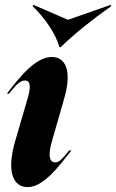

<svg xmlns="http://www.w3.org/2000/svg" viewBox="-20 -753 475 785"><path d="M8 -370H17C39 -398 60 -424 82 -424C99 -424 110 -410 94 -354L42 -176C2 -37 42 12 93 12C158 12 221 -73 272 -138H263C241 -111 224 -89 206 -89C187 -89 172 -108 193 -178L241 -345C279 -474 242 -520 192 -520C124 -520 59 -436 8 -370ZM113 -728C164 -679 208 -615 223 -560H228C282 -613 357 -673 435 -728L432 -733L258 -672L117 -733Z"/></svg>

Font: Nyght Serif Bold Italic
Style: Regular
Weight: 700
Italic angle: -16°
Designer: Maksym Kobuzan
Version: Version 0.410;Glyphs 3.1.2 (3151)